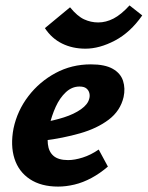

<svg xmlns="http://www.w3.org/2000/svg" viewBox="-20 -676 546 710"><path d="M195 14Q132 14 90.5 -13.5Q49 -41 33.5 -89.5Q18 -138 30 -201Q44 -267 85 -320.5Q126 -374 185.5 -406Q245 -438 316 -438Q368 -438 397 -421.5Q426 -405 435 -377Q444 -349 437 -317Q425 -266 382 -233.5Q339 -201 276 -183Q213 -165 141 -156L136 -223Q179 -230 216.5 -242Q254 -254 279.5 -272Q305 -290 310 -311Q313 -321 310.5 -331.5Q308 -342 299.5 -349Q291 -356 274 -356Q246 -356 223.5 -335Q201 -314 186 -281Q171 -248 162 -209Q154 -172 157 -143.5Q160 -115 178 -99.5Q196 -84 232 -84Q256 -84 286 -93.5Q316 -103 345 -123L379 -60Q350 -35 318.5 -18Q287 -1 255.5 6.5Q224 14 195 14ZM296 -496Q248 -496 209.5 -515Q171 -534 146 -572L239 -649Q266 -616 291 -604.5Q316 -593 343 -593Q372 -593 400 -607.5Q428 -622 459 -656L506 -619Q462 -556 405 -526Q348 -496 296 -496Z"/></svg>

Font: Ysabeau ExtraBold
Style: Italic
Weight: 800
Italic angle: -12°
Designer: Christian Thalmann (Catharsis Fonts)
Version: Version 2.002